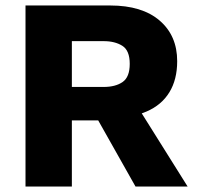

<svg xmlns="http://www.w3.org/2000/svg" viewBox="-20 -680 717 700"><path d="M382 -660Q498 -660 562 -605Q626 -550 626 -457Q626 -390 597.5 -343.5Q569 -297 514.5 -273.5Q460 -250 383 -250L367 -241H242V0H73V-660ZM358 -363Q401 -363 427 -381Q453 -399 453 -447Q453 -496 426 -513Q399 -530 358 -530H242V-363ZM459 -327 664 0H474L311 -289Z"/></svg>

Font: Kantumruy Pro
Style: Bold
Weight: 700
Version: Version 1.002